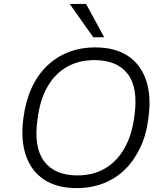

<svg xmlns="http://www.w3.org/2000/svg" viewBox="-20 -956 847 984"><path d="M372 8Q272 8 206 -35.5Q140 -79 112.5 -160Q85 -241 100 -351Q111 -437 141.5 -504Q172 -571 220 -617.5Q268 -664 330.5 -688.5Q393 -713 468 -713Q570 -713 635.5 -669.5Q701 -626 728.5 -545.5Q756 -465 741 -354Q731 -268 699.5 -201Q668 -134 620.5 -87.5Q573 -41 510.5 -16.5Q448 8 372 8ZM376 -57Q457 -57 518 -92.5Q579 -128 618 -196.5Q657 -265 669 -363Q689 -506 634.5 -577Q580 -648 464 -648Q384 -648 322.5 -613Q261 -578 222.5 -510Q184 -442 172 -343Q152 -201 206.5 -129Q261 -57 376 -57ZM458 -765 337 -936H421L514 -765Z"/></svg>

Font: Nunito Sans 7pt Light
Style: Italic
Weight: 300
Italic angle: -9°
Designer: Vernon Adams
Foundry: Vernon Adams
Version: Version 3.101;gftools[0.9.27]